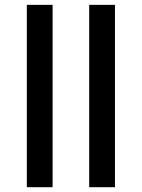

<svg xmlns="http://www.w3.org/2000/svg" viewBox="-20 -780 591 800"><path d="M91.8 0V-759.8H199.2V0ZM351.6 0V-759.8H459V0Z"/></svg>

Font: Open Sans
Style: Bold
Weight: 700
Designer: Monotype Design Team
Foundry: Monotype Imaging Inc.
Version: Version 3.000; ttfautohint (v1.8.4)